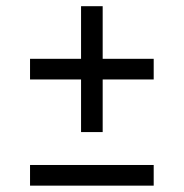

<svg xmlns="http://www.w3.org/2000/svg" viewBox="-20 -584 578 604"><path d="M235 -168.5V-334H74.5V-399H235V-564.5H303V-399H463.5V-334H303V-168.5ZM74.5 0V-65H463.5V0Z"/></svg>

Font: Encode Sans Condensed Thin
Style: Regular
Weight: 400
Version: Version 3.002